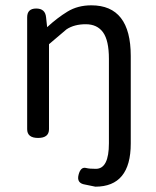

<svg xmlns="http://www.w3.org/2000/svg" viewBox="-20 -518 587 721"><path d="M323 -498Q471 -498 471 -308V21Q471 183 338 183L299 175Q267 170 275 138.5Q283 107 304 113Q316 116 340 116Q389 116 389 20V-297Q389 -366 367 -396.5Q345 -427 302 -427Q259 -427 230 -408L164 -352V-33Q164 0 123 0Q82 0 82 -33V-453Q82 -486 116 -486Q150 -486 153 -453L157 -416Q195 -451 233.5 -474.5Q272 -498 323 -498Z"/></svg>

Font: Raw Maruko Gothic CJK TC
Style: Regular
Weight: 400
Version: Version 1.001